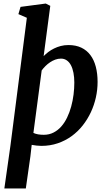

<svg xmlns="http://www.w3.org/2000/svg" viewBox="-20 -826 615 1100"><path d="M133.8 -724.1 85.4 -745.1 97.7 -786.6 242.2 -805.7 268.1 -792.5 230 -504.4Q241.7 -516.6 256.8 -528.1Q272 -539.6 289.8 -548.3Q307.6 -557.1 328.1 -562.5Q348.6 -567.9 372.1 -567.9Q414.6 -567.9 445.8 -553Q477.1 -538.1 497.8 -510.5Q518.6 -482.9 528.8 -443.8Q539.1 -404.8 539.1 -356.4Q539.1 -312 529.3 -267.8Q519.5 -223.6 500.5 -182.9Q481.4 -142.1 453.6 -106.9Q425.8 -71.8 390.1 -45.9Q354.5 -20 310.8 -5.1Q267.1 9.8 216.8 9.8Q203.6 9.8 189.5 8.1Q175.3 6.3 161.6 3.9L154.3 68.8L127.9 253.9H4.9L39.6 9.8ZM171.4 -64.5Q184.1 -58.6 198.7 -56.2Q213.4 -53.7 231 -53.7Q261.7 -53.7 286.9 -66.7Q312 -79.6 331.3 -101.6Q350.6 -123.5 364.7 -153.1Q378.9 -182.6 387.9 -215.8Q397 -249 401.4 -284.2Q405.8 -319.3 405.8 -353Q405.8 -383.3 400.9 -408.7Q396 -434.1 386.5 -452.1Q377 -470.2 362.5 -480.2Q348.1 -490.2 329.6 -490.2Q312.5 -490.2 296.6 -484.4Q280.8 -478.5 266.6 -469Q252.4 -459.5 240.2 -447.3Q228 -435.1 218.8 -422.4Z"/></svg>

Font: Brush Lettering One
Style: Bold Italic
Weight: 400
Italic angle: -7°
Designer: Eben Sorkin
Foundry: Eben Sorkin
Version: Version 1.001